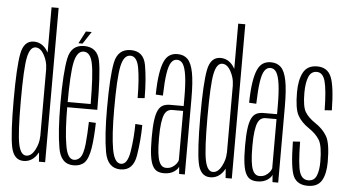

<svg xmlns="http://www.w3.org/2000/svg" viewBox="-53 -878 1768 973"><g transform="rotate(5 831.0 -391.0)"><path d="M176 0H207.5V-785H171.5V-58.5ZM97.5 3Q136 3 161.2 -30Q186.5 -63 186.5 -101.5L171 -128Q171 -93 152.8 -59Q134.5 -25 109 -25Q80.5 -25 69 -79.2Q57.5 -133.5 57.5 -300Q57.5 -467 69 -521.2Q80.5 -575.5 109 -575.5Q134.5 -575.5 152.8 -541.8Q171 -508 171 -474L186.5 -499Q186.5 -537.5 161.2 -570.8Q136 -604 97.5 -604Q47 -604 34 -536.8Q21 -469.5 21 -300Q21 -131 34 -64Q47 3 97.5 3Z M352 3V-25Q318 -25 307 -95.5Q294.5 -165 294.5 -301Q294.5 -460 307 -517.5Q320 -575.5 353.5 -575.5Q388.5 -575.5 399.5 -518.5Q411 -462.5 411.5 -314H289V-287.5H447.5Q447.5 -295 447.5 -301Q447.5 -467 434.5 -536Q420.5 -604 353.5 -604Q288 -604 273.5 -534Q258.5 -463.5 258.5 -301Q258.5 -163.5 273 -80Q286 3 352 3ZM352 -25V3Q387 3 407 -17Q427 -37.5 436 -92Q444.5 -146.5 446 -221L410.5 -223Q409 -162 404 -110Q398 -58.5 384.5 -41.5Q370.5 -25 352 -25ZM323 -615.5H344L385 -678H355.5Z M591 3Q656 3 668.5 -76.5Q681 -156 681.5 -230.5L646 -233Q645.5 -161.5 634.8 -93.5Q624 -25.5 591 -25.5Q557.5 -25.5 545 -94.8Q532.5 -164 532.5 -299.5Q532.5 -458 544.8 -516.8Q557 -575.5 591 -575.5Q624.5 -575.5 635 -518.5Q645.5 -461.5 646 -365L681.5 -367.5Q681 -466 668.5 -535Q656 -604 591 -604Q525 -604 510.5 -533.2Q496 -462.5 496 -299.5Q496 -159.5 510.5 -78.2Q525 3 591 3Z M812 3Q828.5 3 841 -0.8Q853.5 -4.5 862.8 -10.8Q872 -17 878 -23.8Q884 -30.5 886 -37.5L889 0H918V-385.5Q918 -470.5 908.8 -518Q899.5 -565.5 880 -585Q860.5 -604.5 828 -604.5Q805.5 -604.5 788.8 -594.2Q772 -584 761 -560Q750 -536 743.5 -494.8Q737 -453.5 736 -390.5L772.5 -388.5Q774.5 -460 780.8 -500.8Q787 -541.5 798.8 -558.5Q810.5 -575.5 828 -575.5Q847 -575.5 858.5 -557.8Q870 -540 876 -498.5Q882 -457 882 -385.5V-345H813Q792.5 -345 777.5 -337.8Q762.5 -330.5 753 -311.8Q743.5 -293 739 -259.2Q734.5 -225.5 734.5 -171.5Q734.5 -116 739.2 -81.5Q744 -47 753.8 -28.8Q763.5 -10.5 777.8 -3.8Q792 3 812 3ZM820.5 -25Q809.5 -25 800.8 -31Q792 -37 785.2 -52.5Q778.5 -68 775 -97Q771.5 -126 771.5 -173Q771.5 -219 775.5 -248.2Q779.5 -277.5 786.5 -292.8Q793.5 -308 803.8 -314Q814 -320 826.5 -320H881.5V-69.5Q879.5 -61 871.5 -50.5Q863.5 -40 850.8 -32.5Q838 -25 820.5 -25Z M1125.5 0H1157V-785H1121V-58.5ZM1047 3Q1085.5 3 1110.8 -30Q1136 -63 1136 -101.5L1120.5 -128Q1120.5 -93 1102.2 -59Q1084 -25 1058.5 -25Q1030 -25 1018.5 -79.2Q1007 -133.5 1007 -300Q1007 -467 1018.5 -521.2Q1030 -575.5 1058.5 -575.5Q1084 -575.5 1102.2 -541.8Q1120.5 -508 1120.5 -474L1136 -499Q1136 -537.5 1110.8 -570.8Q1085.5 -604 1047 -604Q996.5 -604 983.5 -536.8Q970.5 -469.5 970.5 -300Q970.5 -131 983.5 -64Q996.5 3 1047 3Z M1287 3Q1303.5 3 1316 -0.8Q1328.5 -4.5 1337.8 -10.8Q1347 -17 1353 -23.8Q1359 -30.5 1361 -37.5L1364 0H1393V-385.5Q1393 -470.5 1383.8 -518Q1374.5 -565.5 1355 -585Q1335.5 -604.5 1303 -604.5Q1280.5 -604.5 1263.8 -594.2Q1247 -584 1236 -560Q1225 -536 1218.5 -494.8Q1212 -453.5 1211 -390.5L1247.5 -388.5Q1249.5 -460 1255.8 -500.8Q1262 -541.5 1273.8 -558.5Q1285.5 -575.5 1303 -575.5Q1322 -575.5 1333.5 -557.8Q1345 -540 1351 -498.5Q1357 -457 1357 -385.5V-345H1288Q1267.5 -345 1252.5 -337.8Q1237.5 -330.5 1228 -311.8Q1218.5 -293 1214 -259.2Q1209.5 -225.5 1209.5 -171.5Q1209.5 -116 1214.2 -81.5Q1219 -47 1228.8 -28.8Q1238.5 -10.5 1252.8 -3.8Q1267 3 1287 3ZM1295.5 -25Q1284.5 -25 1275.8 -31Q1267 -37 1260.2 -52.5Q1253.5 -68 1250 -97Q1246.5 -126 1246.5 -173Q1246.5 -219 1250.5 -248.2Q1254.5 -277.5 1261.5 -292.8Q1268.5 -308 1278.8 -314Q1289 -320 1301.5 -320H1356.5V-69.5Q1354.5 -61 1346.5 -50.5Q1338.5 -40 1325.8 -32.5Q1313 -25 1295.5 -25Z M1543.5 3Q1593.5 3 1613.8 -31.2Q1634 -65.5 1634 -126Q1634 -221 1613.5 -256.2Q1593 -291.5 1554 -317Q1517.5 -341.5 1501.5 -368.5Q1485.5 -395.5 1485.5 -465Q1485.5 -515.5 1497.8 -545.8Q1510 -576 1539 -576Q1570.5 -576 1582.2 -532.5Q1594 -489 1595.5 -386L1632 -388.5Q1630 -512.5 1610.5 -558.2Q1591 -604 1539 -604Q1489 -604 1468.5 -565.8Q1448 -527.5 1448 -465Q1448 -382 1466 -348.5Q1484 -315 1524 -288Q1560 -264 1578.2 -234.5Q1596.5 -205 1596.5 -123Q1596.5 -79.5 1585 -52.2Q1573.5 -25 1543.5 -25Q1512 -25 1499.5 -61Q1487 -97 1485.5 -216.5L1449 -214Q1451 -74.5 1471 -35.8Q1491 3 1543.5 3Z"/></g></svg>

Font: Anybody ExtraCondensed ExtraLight
Style: Regular
Weight: 250
Width: 2
Version: Version 1.113;gftools[0.9.25]